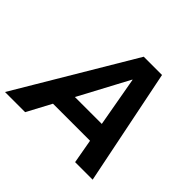

<svg xmlns="http://www.w3.org/2000/svg" viewBox="-203 -896 1092 1092"><g transform="rotate(45 343.0 -350.0)"><path d="M-39 0 377 -700H524L666 0H525L425 -562H423L123 0ZM141 -146 165 -261H565L541 -146Z"/></g></svg>

Font: REM Medium Medium
Style: Italic
Weight: 500
Italic angle: -11°
Version: Version 1.005;gftools[0.9.28]